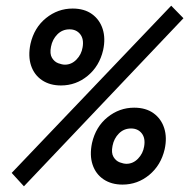

<svg xmlns="http://www.w3.org/2000/svg" viewBox="-20 -643 664 674"><path d="M64 11 21 -36 581 -623 624 -579ZM410 5Q371 5 343.5 -13.5Q316 -32 305 -65Q294 -98 303 -141Q316 -198 357.5 -231.5Q399 -265 451 -265Q492 -265 519 -245.5Q546 -226 556.5 -193Q567 -160 558 -119Q545 -63 504 -29Q463 5 410 5ZM424 -68Q447 -68 464.5 -86Q482 -104 486 -129Q491 -158 477.5 -175Q464 -192 440 -192Q415 -192 397.5 -174.5Q380 -157 375 -131Q370 -106 378.5 -92Q387 -78 400.5 -73Q414 -68 424 -68ZM194 -343Q155 -343 127.5 -361.5Q100 -380 89 -413Q78 -446 87 -489Q100 -546 141.5 -579.5Q183 -613 235 -613Q276 -613 303 -593.5Q330 -574 340.5 -541Q351 -508 342 -467Q329 -411 288 -377Q247 -343 194 -343ZM208 -416Q231 -416 248.5 -434Q266 -452 270 -477Q275 -506 261.5 -523Q248 -540 224 -540Q199 -540 181.5 -522.5Q164 -505 159 -479Q154 -454 162.5 -440Q171 -426 184.5 -421Q198 -416 208 -416Z"/></svg>

Font: Ysabeau Office
Style: Bold Italic
Weight: 700
Italic angle: -12°
Designer: Christian Thalmann (Catharsis Fonts)
Version: Version 2.001;gftools[0.9.30]; featfreeze: tnum,lnum,ss02